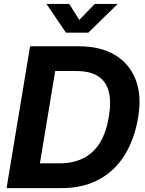

<svg xmlns="http://www.w3.org/2000/svg" viewBox="-20 -965 746 985"><path d="M295.4 0H82L103 -127H283.7Q356.4 -127 408.7 -153.8Q460.9 -180.7 493.2 -233.6Q525.4 -286.6 538.1 -364.3Q551.3 -441.9 538.1 -494.4Q524.9 -546.9 483.6 -573.7Q442.4 -600.6 370.6 -600.6H178.2L199.2 -727.5H385.3Q494.6 -727.5 569.1 -683.3Q643.6 -639.2 675.5 -557.6Q707.5 -476.1 689 -364.3Q670.4 -251.5 619.9 -169.9Q569.3 -88.4 488 -44.2Q406.7 0 295.4 0ZM284.2 -727.5 163.6 0H13.7L134.3 -727.5ZM335.4 -944.8 386.7 -862.8 466.3 -944.8H583V-943.8L433.1 -797.4H318.4L219.2 -943.8V-944.8Z"/></svg>

Font: Inter 28pt
Style: Bold Italic
Weight: 700
Italic angle: -9.3988°
Designer: Rasmus Andersson
Foundry: rsms
Version: Version 4.001;git-66647c0bb